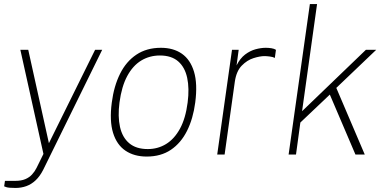

<svg xmlns="http://www.w3.org/2000/svg" viewBox="-30 -763 1902 948"><path d="M46.5 165Q12 165 1.2 161Q-9.5 157 -9.5 157L-5.5 130H45.5Q75 130 95 121.5Q115 113 128.2 98.5Q141.5 84 150.5 66L184.5 -3L70.5 -517H109.5L211.5 -56L439.5 -517H474.5L183.5 75Q167 107.5 146 127.2Q125 147 100 156Q75 165 46.5 165Z M694.5 10Q632.5 10 589.5 -19Q546.5 -48 528.2 -107.2Q510 -166.5 522 -257Q532.5 -338 562.8 -398.8Q593 -459.5 643.5 -493.2Q694 -527 764.5 -527Q826 -527 868 -497.8Q910 -468.5 928 -408.8Q946 -349 934 -257Q923.5 -177 893.5 -117Q863.5 -57 814 -23.5Q764.5 10 694.5 10ZM699.5 -27Q749.5 -27 790.2 -52Q831 -77 858.8 -128Q886.5 -179 896.5 -257Q905.5 -326.5 894.2 -378.8Q883 -431 849.8 -460Q816.5 -489 759.5 -489Q708.5 -489 667.2 -464Q626 -439 598.2 -387.5Q570.5 -336 560 -257Q551 -188 562.5 -136.2Q574 -84.5 608 -55.8Q642 -27 699.5 -27Z M1042.5 0 1115.5 -517H1148.5L1138 -440Q1155.5 -475 1180.2 -493.8Q1205 -512.5 1232 -519.8Q1259 -527 1282 -527Q1296.5 -527 1310.5 -524.8Q1324.5 -522.5 1332.5 -517L1327 -477Q1318 -482 1302 -484Q1286 -486 1276 -486Q1253.5 -486 1221.8 -476Q1190 -466 1163.5 -438.8Q1137 -411.5 1129.5 -360L1079 0Z M1395 0 1500 -743H1535.5L1461.5 -214L1776.5 -517H1827.5L1630.5 -329L1771 0H1725L1598.5 -296L1453 -158L1431.5 0Z"/></svg>

Font: Public Sans Thin
Style: Italic
Weight: 100
Italic angle: -8°
Designer: The Public Sans project authors (U.S. Web Design System). Libre Franklin designed by Pablo Impallari and Rodrigo Fuenzal
Version: Version 2.000